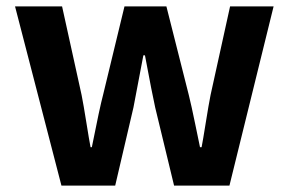

<svg xmlns="http://www.w3.org/2000/svg" viewBox="-20 -580 903 600"><path d="M172 0 27 -560H174L235 -283Q241 -253 250 -196.5Q259 -140 263 -120H267Q292 -246 302 -283L369 -560H500L570 -283Q578 -251 590 -192.5Q602 -134 605 -120H610Q614 -140 623 -196.5Q632 -253 638 -283L699 -560H835L697 0H524L465 -244Q456 -284 433 -407H428Q400 -258 397 -244L340 0Z"/></svg>

Font: Noto Sans Korean Bold
Style: Bold
Weight: 700
Designer: Ryoko NISHIZUKA  (kana & ideographs); Paul D. Hunt (Latin, Greek & Cyrillic); Wenlong ZHANG  (bopomofo); Sandoll Communi
Foundry: Adobe Systems Incorporated
Version: Version 1.000;PS 1;hotconv 1.0.78;makeotf.lib2.5.61930